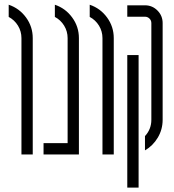

<svg xmlns="http://www.w3.org/2000/svg" viewBox="-20 -666 751 828"><path d="M17.5 -645.6Q63.3 -630.2 92.3 -590.6Q121.2 -551 121.2 -501.5V0H72.5V-501.5Q72.5 -531 57.5 -555.4Q42.5 -579.8 17.5 -593.1Z M216.6 -645.6Q262.4 -630.2 291.3 -590.6Q320.3 -551 320.3 -501.5V0H167.8V-48.7H271.6V-501.5Q271.6 -531 256.6 -555.4Q241.6 -579.8 216.6 -593.1Z M366.9 -645.6Q412.7 -630.2 441.7 -590.6Q470.6 -551 470.6 -501.5V0H421.9V-501.5Q421.9 -531 406.9 -555.4Q391.9 -579.8 366.9 -593.1Z M632.7 -566.4Q632.7 -578.1 624.5 -586Q616.4 -593.9 605.2 -593.9H528.9V-643.1H605.2Q636.8 -643.1 659.1 -620.6Q681.4 -598.1 681.4 -566.4V-149.5Q681.4 -107.9 660.6 -72.7Q639.7 -37.5 605.2 -17.5V-79.1Q632.7 -108.7 632.7 -149.5ZM577.7 142.9H528.9V-428.6H577.7Z"/></svg>

Font: Marapfhont
Style: Book
Weight: 400
Version: Version 0.15